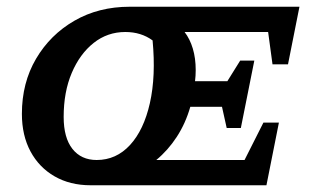

<svg xmlns="http://www.w3.org/2000/svg" viewBox="-20 -550 935 570"><path d="M249 0Q188 0 142 -26.5Q96 -53 70.5 -100.5Q45 -148 45 -212Q45 -304 87 -375.5Q129 -447 201 -488.5Q273 -530 365 -530H869L835 -359H789L776 -455H528Q544 -434 552.5 -405.5Q561 -377 561 -342Q561 -325 559 -309H655L693 -370H735L695 -170H653L639 -233H545Q531 -184 505 -144Q479 -104 444 -75H706L762 -186H808L771 0ZM267 -75Q325 -75 366 -119.5Q407 -164 425 -244Q443 -324 433 -430Q399 -455 352 -455Q299 -455 258 -422.5Q217 -390 193 -333.5Q169 -277 169 -203Q169 -141 195 -108Q221 -75 267 -75Z"/></svg>

Font: Piazzolla SC SemiBold
Style: Italic
Weight: 600
Italic angle: -11.3°
Designer: Juan Pablo del Peral
Foundry: Huerta Tipografica
Version: Version 1.330